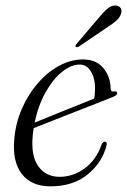

<svg xmlns="http://www.w3.org/2000/svg" viewBox="-20 -667 460 696"><path d="M366 -139Q350 -77 297.2 -34.2Q244.5 8.5 162.5 8.5Q94 8.5 59 -36.5Q24 -81.5 32 -165Q37 -222 59.8 -273.8Q82.5 -325.5 117.2 -365.5Q152 -405.5 194.2 -428.5Q236.5 -451.5 281 -451.5Q329 -451.5 354.8 -420Q380.5 -388.5 381 -346Q381.5 -333 394.5 -335.5Q404 -337 404.5 -329.5Q405.5 -321.5 388 -315Q373.5 -309 337.5 -295Q301.5 -281 257 -263.5Q212.5 -246 170.5 -229.5Q128.5 -213 102 -202.5Q100 -191 99 -179.5Q91 -103.5 118.5 -64.8Q146 -26 196 -26Q243.5 -26 285.5 -55.5Q327.5 -85 348.5 -143.5Q353.5 -153.5 360 -153.5Q369.5 -153.5 366 -139ZM269.5 -433Q237.5 -433 204.5 -406.2Q171.5 -379.5 145 -332Q118.5 -284.5 105.5 -222.5Q127.5 -231.5 157.8 -243.8Q188 -256 219.5 -268.8Q251 -281.5 278 -292.2Q305 -303 321 -309.5Q324.5 -323.5 324.5 -347.5Q324.5 -384 309.2 -408.5Q294 -433 269.5 -433ZM338.5 -603Q355.5 -624 370 -636Q384.5 -648 399.5 -647Q413 -646 417.8 -636.8Q422.5 -627.5 418.5 -616.5Q414 -603 401.5 -592Q389 -581 371 -569.5L265.5 -498Q257.5 -494 254.5 -498Q251.5 -501 258 -508.5Z"/></svg>

Font: Fraunces 72pt S000 Light
Style: Italic
Weight: 300
Italic angle: -16°
Version: Version 1.000; ttfautohint (v1.8.3)